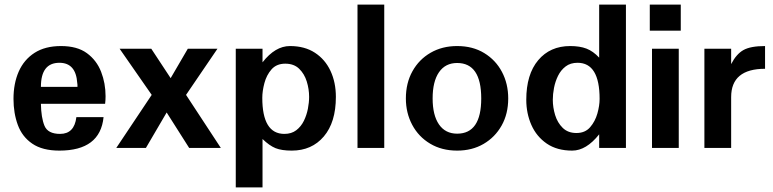

<svg xmlns="http://www.w3.org/2000/svg" viewBox="-20 -648 3387 841"><path d="M240.2 11.7Q166 11.7 121.6 -18.6Q77.1 -48.8 58.1 -100.6Q39.1 -152.3 39.1 -214.8Q39.1 -282.2 62 -334.5Q85 -386.7 131.3 -416.5Q177.7 -446.3 247.1 -446.3Q318.4 -446.3 360.8 -415Q403.3 -383.8 422.9 -333.5Q442.4 -283.2 442.4 -226.6Q442.4 -217.8 441.9 -209.5Q441.4 -201.2 440.4 -193.4H159.2Q160.2 -132.8 174.8 -97.2Q189.5 -61.5 243.2 -61.5Q305.7 -61.5 314.5 -134.8H433.6Q418.9 11.7 240.2 11.7ZM159.2 -267.6H319.3Q319.3 -272.5 319.3 -276.4Q319.3 -280.3 318.4 -284.2Q312.5 -373 240.2 -373Q159.2 -373 159.2 -267.6Z M489.3 0 644.5 -232.4 503.9 -434.6H642.6L727.5 -305.7L802.7 -434.6H932.6L794.9 -232.4L947.3 0H808.6L710 -155.3L619.1 0Z M1012.7 172.9V-434.6H1129.9V-375Q1185.5 -446.3 1250 -446.3Q1314.5 -446.3 1359.4 -417Q1404.3 -387.7 1427.7 -337.4Q1451.2 -287.1 1451.2 -223.6Q1451.2 -112.3 1398.4 -50.3Q1345.7 11.7 1257.8 11.7Q1213.9 11.7 1187 1Q1160.2 -9.8 1129.9 -39.1V172.9ZM1225.6 -61.5Q1256.8 -61.5 1277.8 -77.6Q1298.8 -93.8 1311 -118.7Q1323.2 -143.6 1328.6 -171.4Q1334 -199.2 1334 -223.6Q1334 -257.8 1323.7 -291Q1313.5 -324.2 1290.5 -346.7Q1267.6 -369.1 1229.5 -369.1Q1191.4 -369.1 1169.4 -344.2Q1147.5 -319.3 1138.2 -284.2Q1128.9 -249 1128.9 -219.7Q1128.9 -61.5 1225.6 -61.5Z M1545.9 0V-627.9H1663.1V0Z M1982.4 11.7Q1915 11.7 1864.3 -18.6Q1813.5 -48.8 1785.6 -101.1Q1757.8 -153.3 1757.8 -216.8Q1757.8 -284.2 1786.6 -335.9Q1815.4 -387.7 1866.2 -417Q1917 -446.3 1982.4 -446.3Q2050.8 -446.3 2101.1 -415.5Q2151.4 -384.8 2178.7 -333Q2206.1 -281.2 2206.1 -216.8Q2206.1 -149.4 2177.2 -98.1Q2148.4 -46.9 2098.1 -17.6Q2047.9 11.7 1982.4 11.7ZM1982.4 -62.5Q2087.9 -62.5 2087.9 -216.8Q2087.9 -372.1 1982.4 -372.1Q1930.7 -372.1 1902.8 -331.5Q1875 -291 1875 -216.8Q1875 -143.6 1902.8 -103Q1930.7 -62.5 1982.4 -62.5Z M2486.3 11.7Q2419.9 11.7 2375 -19Q2330.1 -49.8 2307.6 -100.6Q2285.2 -151.4 2285.2 -210.9Q2285.2 -322.3 2337.4 -384.3Q2389.6 -446.3 2477.5 -446.3Q2519.5 -446.3 2548.8 -435.1Q2578.1 -423.8 2604.5 -395.5V-627.9H2721.7V0H2604.5V-59.6Q2547.9 11.7 2486.3 11.7ZM2504.9 -65.4Q2543 -65.4 2564.9 -90.8Q2586.9 -116.2 2596.7 -150.9Q2606.4 -185.5 2606.4 -214.8Q2606.4 -373 2509.8 -373Q2478.5 -373 2457.5 -356.9Q2436.5 -340.8 2424.3 -315.9Q2412.1 -291 2406.7 -263.2Q2401.4 -235.4 2401.4 -210.9Q2401.4 -177.7 2411.6 -144Q2421.9 -110.4 2444.8 -87.9Q2467.8 -65.4 2504.9 -65.4Z M2835.9 0V-434.6H2953.1V0ZM2826.2 -513.7V-627.9H2961.9V-513.7Z M3065.4 0V-434.6H3182.6V-367.2Q3205.1 -411.1 3236.3 -428.7Q3267.6 -446.3 3331.1 -446.3V-346.7Q3182.6 -346.7 3182.6 -222.7V0Z"/></svg>

Font: Padauk Book
Style: Bold
Weight: 700
Designer: Debbi Hosken, Becca Hirsbrunner Spalinger
Foundry: SIL International
Version: Version 5.000